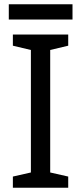

<svg xmlns="http://www.w3.org/2000/svg" viewBox="-20 -875 379 895"><path d="M298 0H40V-52L124 -71V-642L40 -662V-714H298V-662L214 -642V-71L298 -52ZM318 -855V-784H21V-855Z"/></svg>

Font: Noto Sans Tagalog
Style: Regular
Weight: 400
Designer: Monotype Design Team
Foundry: Monotype Imaging Inc.
Version: Version 2.001; ttfautohint (v1.8.4.7-5d5b)